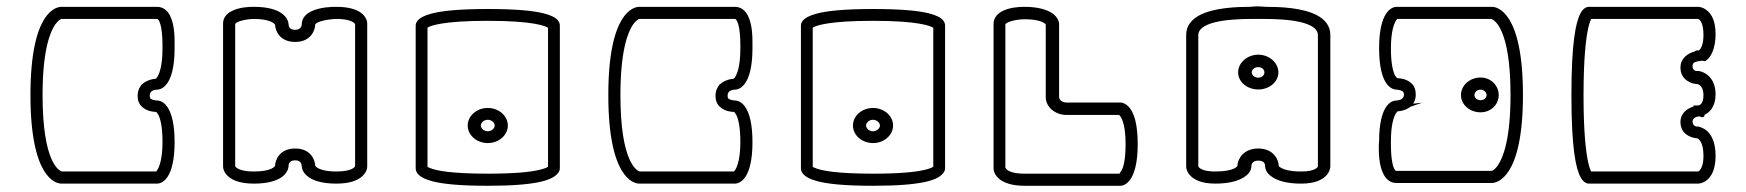

<svg xmlns="http://www.w3.org/2000/svg" viewBox="-20 -554 5620 618"><path d="M78 -248C78 19.9 160.4 37 177.5 37H485.5C502.1 37 542 20.5 542 -96.3C542 -212.8 503.4 -230.5 485.5 -230.5H484.5C481.8 -230.5 469.7 -232.3 465 -236.1C463 -238.3 462 -240.1 462 -247C462 -262.3 477.5 -265.1 485.5 -265.5C502.1 -265.5 542 -282 542 -398.8V-414V-415C542 -434.5 541.9 -476.5 526.6 -505C518.8 -519.6 505.4 -532 485.5 -532H177.5C160.5 -532 78 -515.9 78 -248ZM157.8 -475.3C168.3 -489.5 175 -492.2 178 -493H485.5C486.3 -493 487 -492.9 488.4 -491.6C501 -480 503 -429.9 503 -411.6V-397.3C503 -340.2 492.4 -315.8 486.1 -305.8C484.3 -303.3 483 -301.8 482.2 -300.9C481.9 -300.9 481.6 -300.8 481.4 -300.7L480.8 -300.5C469.8 -299.7 454.2 -295.9 441.9 -286.4L436 -282L431.9 -275.9C426.5 -268.2 423 -258.4 423 -245.8C423 -232.5 426.6 -219 438.2 -209.3C454.4 -195 475.3 -193.9 482.5 -193.8C484 -192.7 486.6 -190.2 489.7 -184.3C495.8 -172.6 503 -147.6 503 -97.6C503 -40.6 492.4 -16.4 486.1 -6.4C484.4 -4 483.3 -2.7 482.5 -2H179C170.4 -4.6 117 -30.5 117 -248C117 -388.5 140.1 -450 157.8 -475.3Z M739.6 -15.5C737.8 -17.6 737.2 -18.6 737 -19.1V-476.4C737 -477 739.6 -481.7 752.2 -485.9C766.1 -490.7 786 -493 797.5 -493C838.8 -493 856.3 -483.3 861.7 -478.6C864.1 -476.4 865.1 -475.2 865.4 -474.6C865.9 -455.5 880.1 -419 930 -419C980.7 -419 994.6 -456.7 994.6 -475.5C994.6 -475.8 997.7 -481 1012.6 -485.5C1028.9 -490.5 1050.9 -493 1062.5 -493C1100.8 -493 1115.3 -484.3 1120.4 -479.7C1122.2 -477.6 1122.8 -476.5 1123 -476.1V-19.7C1122.5 -18 1120.8 -14.4 1113.2 -10.5C1105.2 -6.3 1089.9 -2 1062.5 -2C1021.2 -2 1003.7 -11.7 998.3 -16.4C995.9 -18.6 994.9 -19.8 994.6 -20.4C994.1 -39.5 979.9 -76 930 -76C880.6 -76 866.1 -40.1 865.4 -21C864.9 -19.2 862.7 -15.3 853.7 -11C844.2 -6.5 826.6 -2 797.5 -2C759.2 -2 744.8 -10.8 739.6 -15.5ZM1141.2 -513.3C1126.3 -524 1102.1 -532 1062.5 -532H1061.5C1061.1 -532 1060.5 -532 1059.9 -532C1049.8 -532 1010 -531.6 980.7 -516.9C964.9 -509 951.2 -495.6 951.2 -475.5C951.2 -475 951.1 -458 930 -458C910.8 -458 909.2 -470.2 908.8 -475.9C908.7 -481.1 906 -498.1 885.2 -512.1C868.3 -523.4 840.7 -532 797.5 -532H796.5C796.1 -532 795.5 -532 794.8 -532C784.8 -532 749.5 -531.6 723.9 -517.3C710 -509.9 698 -497.2 698 -478.4V-17.8C698 -13.4 699.9 3.3 718.7 17.1C733.6 28.5 757.9 37 797.5 37C840.7 37 868.3 28.4 885.2 17.1C906.6 2.7 908.8 -14.8 908.8 -19.5C908.8 -19.6 908.8 -19.7 908.8 -19.9C908.8 -23 909.3 -38 930 -38C948.9 -38 950.8 -25.2 951.2 -19.1C951.3 -13.9 954 3.1 974.8 17.1C991.7 28.4 1019.3 37 1062.5 37C1102.1 37 1126.4 28.5 1141.3 17.1C1160.1 3.3 1162 -13.4 1162 -17.8V-478.8C1162 -483.3 1160 -499.8 1141.2 -513.3Z M1527.7 -150C1527.7 -159.3 1537.8 -168.5 1550 -168.5C1562.2 -168.5 1572.3 -159.3 1572.3 -150C1572.3 -140.7 1562.2 -131.5 1550 -131.5C1537.8 -131.5 1527.7 -140.7 1527.7 -150ZM1485.4 -150C1485.4 -118.7 1514.6 -93.5 1550 -93.5C1585.4 -93.5 1614.6 -118.7 1614.6 -150C1614.6 -181.3 1585.4 -206.5 1550 -206.5C1514.6 -206.5 1485.4 -181.3 1485.4 -150ZM1366.1 -12.4C1361.2 -14.4 1357.6 -15.7 1356 -16.6V-465C1364.6 -470.9 1404.4 -487 1550 -487C1698.7 -487 1735.7 -470 1744 -464.5V-17.4C1740.6 -15 1731.6 -10.4 1711.9 -6.3C1685 -0.3 1636.1 5 1550 5C1432.3 5 1385.4 -4.8 1366.1 -12.4ZM1772.3 7.3C1779.1 0.8 1782 -5.9 1782 -11.8V-471.9C1782 -476.6 1780.4 -482.7 1775.6 -488.5C1768.1 -497.4 1754.4 -505 1728.9 -511.3C1696.8 -519.2 1643.4 -525 1550 -525C1454.6 -525 1401.1 -518.7 1369.3 -510.4C1343.9 -503.7 1330.8 -495.8 1323.8 -487.1C1319.3 -481.6 1318 -475.9 1318 -471.9V-11.9C1318 -7.2 1319.5 -1.1 1324.3 4.8C1331.7 14.2 1345.5 22.5 1371 29.3C1403.1 37.8 1456.5 44 1550 44C1709.8 44 1754.6 25.1 1772.3 7.3Z M1938 -248C1938 19.9 2020.4 37 2037.5 37H2345.5C2362.1 37 2402 20.5 2402 -96.3C2402 -212.8 2363.4 -230.5 2345.5 -230.5H2344.5C2341.8 -230.5 2329.7 -232.3 2325 -236.1C2323 -238.3 2322 -240.1 2322 -247C2322 -262.3 2337.5 -265.1 2345.5 -265.5C2362.1 -265.5 2402 -282 2402 -398.8V-414V-415C2402 -434.5 2401.9 -476.5 2386.6 -505C2378.8 -519.6 2365.4 -532 2345.5 -532H2037.5C2020.5 -532 1938 -515.9 1938 -248ZM2017.8 -475.3C2028.3 -489.5 2035 -492.2 2038 -493H2345.5C2346.3 -493 2347 -492.9 2348.4 -491.6C2361 -480 2363 -429.9 2363 -411.6V-397.3C2363 -340.2 2352.4 -315.8 2346.1 -305.8C2344.3 -303.3 2343 -301.8 2342.2 -300.9C2341.9 -300.9 2341.6 -300.8 2341.4 -300.7L2340.8 -300.5C2329.8 -299.7 2314.2 -295.9 2301.9 -286.4L2296 -282L2291.9 -275.9C2286.5 -268.2 2283 -258.4 2283 -245.8C2283 -232.5 2286.6 -219 2298.2 -209.3C2314.4 -195 2335.3 -193.9 2342.5 -193.8C2344 -192.7 2346.6 -190.2 2349.7 -184.3C2355.8 -172.6 2363 -147.6 2363 -97.6C2363 -40.6 2352.4 -16.4 2346.1 -6.4C2344.4 -4 2343.3 -2.7 2342.5 -2H2039C2030.4 -4.6 1977 -30.5 1977 -248C1977 -388.5 2000.1 -450 2017.8 -475.3Z M2767.7 -150C2767.7 -159.3 2777.8 -168.5 2790 -168.5C2802.2 -168.5 2812.3 -159.3 2812.3 -150C2812.3 -140.7 2802.2 -131.5 2790 -131.5C2777.8 -131.5 2767.7 -140.7 2767.7 -150ZM2725.4 -150C2725.4 -118.7 2754.6 -93.5 2790 -93.5C2825.4 -93.5 2854.6 -118.7 2854.6 -150C2854.6 -181.3 2825.4 -206.5 2790 -206.5C2754.6 -206.5 2725.4 -181.3 2725.4 -150ZM2606.1 -12.4C2601.2 -14.4 2597.6 -15.7 2596 -16.6V-465C2604.6 -470.9 2644.4 -487 2790 -487C2938.7 -487 2975.7 -470 2984 -464.5V-17.4C2980.6 -15 2971.6 -10.4 2951.9 -6.3C2925 -0.3 2876.1 5 2790 5C2672.3 5 2625.4 -4.8 2606.1 -12.4ZM3012.3 7.3C3019.1 0.8 3022 -5.9 3022 -11.8V-471.9C3022 -476.6 3020.4 -482.7 3015.6 -488.5C3008.1 -497.4 2994.4 -505 2968.9 -511.3C2936.8 -519.2 2883.4 -525 2790 -525C2694.6 -525 2641.1 -518.7 2609.3 -510.4C2583.9 -503.7 2570.8 -495.8 2563.8 -487.1C2559.3 -481.6 2558 -475.9 2558 -471.9V-11.9C2558 -7.2 2559.5 -1.1 2564.3 4.8C2571.7 14.2 2585.5 22.5 2611 29.3C2643.1 37.8 2696.5 44 2790 44C2949.8 44 2994.6 25.1 3012.3 7.3Z M3342 -479 3346 -475V-241C3346 -210 3376 -184 3413 -184H3582C3586 -181 3603 -163 3603 -90C3603 -33 3594 -9 3587 -1C3585 3 3584 4 3583 5H3278C3239 5 3225 -4 3220 -9C3218 -12 3217 -13 3216 -14V-476C3216 -476 3219 -481 3232 -485C3246 -490 3266 -492 3278 -492C3320 -492 3337 -483 3342 -479ZM3582 6ZM3589 -224H3413C3399 -224 3389 -232 3389 -242V-477C3389 -481 3387 -498 3366 -512C3349 -523 3321 -532 3278 -532H3276H3275C3265 -532 3229 -531 3204 -517C3190 -509 3178 -496 3178 -477V-11C3178 -7 3180 10 3199 24C3214 35 3238 44 3278 44H3586C3602 44 3642 27 3642 -90C3642 -197 3610 -220 3589 -224Z M4009.1 -321C4009.1 -329.9 4017.8 -338 4030 -338C4041.8 -338 4049.8 -330.3 4049.8 -321C4049.8 -311.7 4041.8 -304 4030 -304C4017.8 -304 4009.1 -312.1 4009.1 -321ZM3965.2 -321C3965.2 -289.7 3995.1 -266 4030 -266C4064.9 -266 4094.8 -289.7 4094.8 -321C4094.8 -351.9 4065.5 -378 4030 -378C3994.5 -378 3965.2 -351.9 3965.2 -321ZM4098.8 -16.5C4096.8 -18.3 4096.1 -19.5 4095.9 -20C4095.9 -38.5 4080.5 -76 4030 -76C3981.8 -76 3963.6 -41.3 3963 -21C3962.5 -19.1 3960.6 -15.3 3951.1 -11C3941.2 -6.5 3922.6 -2 3892 -2C3856.4 -2 3843.8 -10.4 3839.5 -15C3838.1 -16.6 3837.1 -18.2 3837 -18.7V-441.1C3837 -459.1 3854.5 -472.2 3885.3 -480.9C3922.7 -491.4 3976.5 -493 4004.7 -493H4054.2C4082.4 -493 4136.2 -491.4 4173.7 -480.9C4204.5 -472.2 4222 -459.1 4222 -441.1V-19.2C4221.6 -17.3 4220.2 -13.8 4213.2 -10C4206.2 -6.1 4192.7 -2 4168 -2C4125 -2 4106.7 -11 4098.8 -16.5ZM3798 -18C3798 -14.7 3798.9 -3.6 3808.5 8C3820.7 23.3 3845.2 37 3892 37C3933.4 37 3970.3 29.2 3992.4 10.3C4007.7 -2.3 4008 -17 4008 -20C4008 -20 4008 -20.1 4008 -20.3C4008 -22.5 4008.9 -37 4030 -37C4051.1 -37 4052 -24 4052 -20C4052 -17 4052.3 -2.3 4067.6 10.3C4089.6 29.2 4125.5 37 4168 37C4211.9 37 4236.1 25 4249 10.8C4259.5 -0.4 4261.3 -11.4 4262 -16.4V-442.3C4262 -471.4 4243.7 -491.6 4219.9 -504.5C4172.8 -529.9 4096.1 -532 4056.7 -532C4047.9 -532.5 4039.1 -533 4030.3 -533.5H4030C4021 -533.5 4012 -533 4003 -532C3963.5 -532 3887 -529.8 3840.1 -504.5C3816.3 -491.6 3798 -471.4 3798 -442.3Z M4781.5 35C4798.3 35 4882 19.1 4882 -248C4882 -514.9 4799.6 -532 4782.5 -532H4475.5C4458.9 -532 4419 -515.5 4419 -398.8C4419 -282.1 4457.9 -265.5 4475.5 -265.5H4476.5C4477.2 -265.3 4490.1 -263.9 4495 -259.9C4497.8 -256.9 4499 -254.8 4499 -249C4499 -233.9 4482.9 -230.9 4474.5 -230.5C4458 -230.5 4419.1 -215 4419 -99.3C4418.6 -95.2 4418 -90.6 4418 -83.6V-82.6C4418 -63.2 4418.1 -21.4 4433.4 7C4441.2 22.2 4454.6 35 4474.5 35ZM4457 -99.7C4457 -156.9 4467.5 -180.2 4473.9 -190.3C4475.7 -192.8 4477 -194.3 4477.8 -195.2C4478.1 -195.2 4478.4 -195.3 4478.6 -195.4L4479.1 -195.6C4490.4 -196.4 4506.9 -200.1 4519.4 -210.2L4557.4 -223.4L4528.7 -220.3C4533.8 -227.7 4537 -237.2 4537 -249.4C4537 -262.5 4533.7 -276.9 4521.8 -286.9C4505.5 -301.2 4484.3 -302.3 4477.3 -302.3C4475.8 -303.3 4473.3 -305.7 4470.2 -311.5C4464.2 -322.9 4457 -347.6 4457 -397.7C4457 -454.6 4467.5 -478.9 4473.9 -488.9C4475.6 -491.1 4476.7 -492.3 4477.4 -493H4780C4788.6 -490.4 4842 -464.5 4842 -248.1C4842 -108.4 4818.8 -46.9 4801.1 -21.6C4795.1 -13 4790 -8.7 4786.6 -6.5C4783.6 -4.4 4781.8 -4.1 4781.4 -4H4474.5C4473.7 -4 4473 -4.1 4471.6 -5.4C4459 -17.1 4457 -67.2 4457 -85.5ZM4682.5 -248C4682.5 -216.8 4710.7 -192.5 4745.9 -192.5C4778 -192.5 4804 -216.8 4804 -248C4804 -279 4778.4 -304.5 4745.9 -304.5C4710.2 -304.5 4682.5 -278.9 4682.5 -248ZM4725.9 -248C4725.9 -257.1 4734.4 -265.5 4745.9 -265.5C4755.9 -265.5 4765 -256.9 4765 -248C4765 -239.5 4756.5 -231.5 4745.9 -231.5C4733.7 -231.5 4725.9 -239.3 4725.9 -248Z M5431 -211C5412.5 -205.4 5389 -191.3 5389 -161.1C5389 -121.4 5424.4 -109.6 5443.2 -108.8C5446.4 -107.3 5463 -98.5 5463 -52.7C5463 -26.6 5457.3 -13.9 5452.9 -8.2C5448.6 -2.3 5446 -2 5445.4 -2C5445.3 -2 5445.3 -2 5445.3 -2L5101.3 -2C5099 -6.7 5095.1 -16.5 5091.2 -34.9C5084.2 -69 5077 -132.2 5077 -247C5077 -368.1 5084.9 -431.7 5092.3 -464.3C5096.1 -481 5099.6 -489.2 5101.7 -493H5445C5446.5 -492.8 5450.5 -491.8 5454.7 -484.8C5458.7 -478.2 5463 -465.3 5463 -441.8C5463 -415.3 5457.3 -402.4 5452.9 -396.6C5450.4 -393.3 5448.4 -391.8 5447.1 -391.2C5445.9 -391.5 5444.7 -391.8 5443.2 -391.8C5439.2 -391.8 5436.1 -389.9 5434.2 -388.1C5412.7 -382.7 5389 -366.2 5389 -336.5C5389 -295.7 5425.3 -283.9 5444 -283.3C5445.6 -282.9 5448.8 -281.8 5452.1 -278.9C5456.9 -274.8 5463 -266.2 5463 -246.5C5463 -229.8 5458.3 -222.4 5454.6 -218.9C5450.4 -214.8 5446.9 -214.5 5445.8 -214.5C5445.6 -214.5 5445.5 -214.5 5445.5 -214.5H5431ZM5445.6 -397C5445.6 -397 5445.5 -397 5445.4 -397ZM5477.1 -130C5466.5 -140.6 5455.1 -144.1 5450.8 -145.5C5448.8 -146.1 5447 -146.7 5445 -147.3L5443.6 -146.2C5439 -146.5 5428 -149.1 5428 -162.9C5428 -176.3 5443.2 -179.2 5451.5 -179.6C5456.3 -175.5 5461.2 -175.5 5466 -179.6V-184.2C5482.8 -191.8 5502 -210.9 5502 -250.1C5502 -314.2 5454.2 -325.5 5446.5 -325.5H5438.8C5433.6 -327 5428 -330.8 5428 -340.9C5428 -346.6 5429.5 -349.6 5431.3 -351.3C5435.3 -355.1 5446 -357.1 5450.5 -357.3C5455.7 -358.9 5460.8 -358.9 5466 -357.3L5468 -357C5485.4 -366.1 5502 -395.1 5502 -444.4C5502 -487.7 5488.1 -510.4 5472.7 -521.7C5460.5 -531.1 5449 -532 5445.5 -532H5094.5C5085.6 -532 5075.6 -526.4 5067.7 -512.1C5052.1 -484 5038 -417.4 5038 -247.4C5038 -77.4 5052.1 -11.2 5067.7 16.7C5075.6 31.4 5085.7 37 5094.5 37H5445.5C5449 37 5460.5 36.1 5472.7 26.7C5488.1 15.2 5502 -8.1 5502 -52.3C5502 -93.1 5490.5 -116.6 5477.1 -130Z"/></svg>

Font: Platiipus Bold
Style: Bold
Weight: 400
Version: Version 001.000